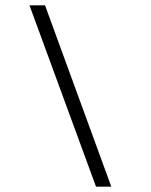

<svg xmlns="http://www.w3.org/2000/svg" viewBox="-20 -651 562 716"><path d="M338 45 90 -631H148L395 45Z"/></svg>

Font: Alumni Sans Medium
Style: Italic
Weight: 500
Italic angle: -8°
Designer: Robert E. Leuschke
Foundry: Robert E. Leuschke
Version: Version 1.016